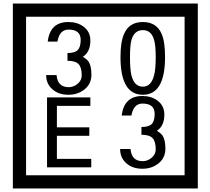

<svg xmlns="http://www.w3.org/2000/svg" viewBox="-20 -980 1195 1090"><path d="M1103 90H53V-960H1103ZM1028 15V-885H128V15ZM499 -556Q499 -504 460.5 -473Q422 -442 369 -442Q314 -442 280 -471Q242 -502 242 -554H301Q307 -485 370 -485Q398 -485 421 -504.5Q444 -524 444 -552Q444 -597 426 -616Q408 -635 363 -635V-679Q405 -679 421.5 -696Q438 -713 438 -754Q438 -812 369 -812Q318 -812 306 -744H251Q264 -855 368 -855Q419 -855 454 -829Q493 -800 493 -750Q493 -685 451 -658Q475 -642 483 -630Q499 -605 499 -556ZM917 -656Q917 -442 791 -442Q664 -442 664 -656Q664 -744 685 -789Q714 -855 791 -855Q868 -855 897 -789Q917 -745 917 -656ZM864 -656Q864 -723 855 -752Q840 -809 791 -809Q742 -809 726 -752Q718 -723 718 -656Q718 -587 726 -553Q742 -488 791 -488Q839 -488 855 -554Q864 -587 864 -656ZM498 -30H247V-427H493V-379H303V-257H487V-209H303V-78H498ZM919 -136Q919 -84 880.5 -53Q842 -22 789 -22Q734 -22 700 -51Q662 -82 662 -134H721Q727 -65 790 -65Q818 -65 841 -84.5Q864 -104 864 -132Q864 -177 846 -196Q828 -215 783 -215V-259Q825 -259 841.5 -276Q858 -293 858 -334Q858 -392 789 -392Q738 -392 726 -324H671Q684 -435 788 -435Q839 -435 874 -409Q913 -380 913 -330Q913 -265 871 -238Q895 -222 903 -210Q919 -185 919 -136Z"/></svg>

Font: Unicode BMP Fallback SIL
Style: Regular
Weight: 400
Foundry: NRSI, SIL International
Version: Version 5.1 Based on Unicode 5.1